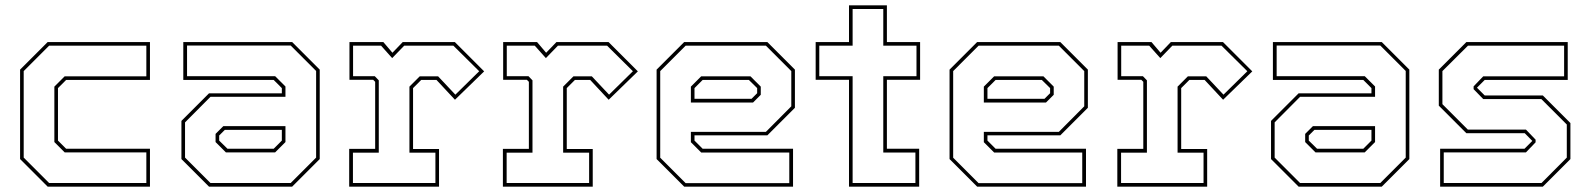

<svg xmlns="http://www.w3.org/2000/svg" viewBox="-20 -697 5940 717"><path d="M158 0 55 -103V-437L158 -540H540V-398.5H227L196.5 -368V-172L227 -141.5H540V0ZM163.5 -13.5H526.5V-128H221.5L183 -166.5V-373.5L221.5 -412H526.5V-526.5H163.5L68.5 -431.5V-108.5Z M760.5 0 657.5 -103V-245.5L760.5 -348.5H1032.5V-368L1002 -398.5H664.5V-540H1071L1174 -437V-103L1071 0ZM823.5 -128 785 -166.5V-197L814 -226H1046V-166.5L1007.5 -128ZM766 -13.5H1065.5L1160.5 -108.5V-432L1065.5 -527H678.5V-412.5H1007.5L1046 -374V-335.5H766L671 -240V-108.5ZM829.5 -141.5H1002L1032.5 -172V-212H819.5L798.5 -191V-172Z M1284 0V-141H1381V-391.5L1373.5 -399H1285V-540H1411.5L1445.5 -500L1484 -540H1678.5L1788 -430.5L1679 -324.5L1610 -398.5H1553L1522.5 -368V-140.5H1619.5V0ZM1298 -13.5H1606V-127H1509V-373.5L1547.5 -412H1616L1680.5 -343.5L1769.5 -431L1673 -526.5H1489.5L1444.5 -480L1403 -526.5H1298.5V-412.5H1379.5L1394.5 -397V-127H1298Z M1858 0V-141H1955V-391.5L1947.5 -399H1859V-540H1985.5L2019.5 -500L2058 -540H2252.5L2362 -430.5L2253 -324.5L2184 -398.5H2127L2096.5 -368V-140.5H2193.5V0ZM1872 -13.5H2180V-127H2083V-373.5L2121.5 -412H2190L2254.5 -343.5L2343.5 -431L2247 -526.5H2063.5L2018.5 -480L1977 -526.5H1872.5V-412.5H1953.5L1968.5 -397V-127H1872Z M2845.5 -540 2948.5 -437V-294.5L2845.5 -191.5H2573.5V-172L2604 -141.5H2941.5V0H2535L2432 -103V-437L2535 -540ZM2782.5 -412 2821 -373.5V-343L2792 -314H2560V-373.5L2598.5 -412ZM2840 -526.5H2540.5L2445.5 -431.5V-108L2540.5 -13H2927.5V-127.5H2598.5L2560 -166V-204.5H2840L2935 -300V-431.5ZM2776.5 -398.5H2604L2573.5 -368V-328H2786.5L2807.5 -349V-368Z M3150.5 0V-399H3026V-540H3150.5V-677H3292V-540H3416V-399H3292V-141.5H3412.5V0ZM3164 -13.5H3398.5V-127.5H3278.5V-412.5H3402.5V-526.5H3278.5V-663.5H3164V-526.5H3039.5V-412.5H3164Z M3939.5 -540 4042.5 -437V-294.5L3939.5 -191.5H3667.5V-172L3698 -141.5H4035.5V0H3629L3526 -103V-437L3629 -540ZM3876.5 -412 3915 -373.5V-343L3886 -314H3654V-373.5L3692.5 -412ZM3934 -526.5H3634.5L3539.5 -431.5V-108L3634.5 -13H4021.5V-127.5H3692.5L3654 -166V-204.5H3934L4029 -300V-431.5ZM3870.5 -398.5H3698L3667.5 -368V-328H3880.5L3901.5 -349V-368Z M4152.5 0V-141H4249.5V-391.5L4242 -399H4153.5V-540H4280L4314 -500L4352.5 -540H4547L4656.5 -430.5L4547.5 -324.5L4478.5 -398.5H4421.5L4391 -368V-140.5H4488V0ZM4166.5 -13.5H4474.5V-127H4377.5V-373.5L4416 -412H4484.5L4549 -343.5L4638 -431L4541.5 -526.5H4358L4313 -480L4271.5 -526.5H4167V-412.5H4248L4263 -397V-127H4166.5Z M4829.5 0 4726.5 -103V-245.5L4829.5 -348.5H5101.5V-368L5071 -398.5H4733.5V-540H5140L5243 -437V-103L5140 0ZM4892.5 -128 4854 -166.5V-197L4883 -226H5115V-166.5L5076.5 -128ZM4835 -13.5H5134.5L5229.5 -108.5V-432L5134.5 -527H4747.5V-412.5H5076.5L5115 -374V-335.5H4835L4740 -240V-108.5ZM4898.5 -141.5H5071L5101.5 -172V-212H4888.5L4867.5 -191V-172Z M5358 0V-141.5H5673L5703.5 -172V-169.5L5674 -199.5H5456L5353 -302.5V-437L5456 -540H5834.5V-398.5H5524.5L5494 -368V-371L5524.5 -340.5H5741.5L5844.5 -237.5V-103L5741.5 0ZM5371.5 -13.5H5736.5L5831 -108.5V-232L5736 -327H5519L5483 -364V-374.5L5519 -412H5821V-526.5H5462L5366.5 -431.5V-308L5461.5 -213H5678.5L5714.5 -175.5V-165.5L5678.5 -128H5371.5Z"/></svg>

Font: Tourney Thin Thin
Style: Regular
Weight: 250
Version: Version 1.015